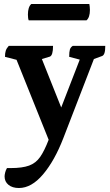

<svg xmlns="http://www.w3.org/2000/svg" viewBox="-20 -673 551 963"><path d="M75 270Q42 270 22.5 254Q3 238 3 212Q3 204 6 192Q9 180 15 170H34Q92 170 126 157.5Q160 145 181.5 114Q203 83 224 28L63 -373L5 -388Q5 -407 9 -419Q13 -431 24 -443H246Q246 -395 230 -389L190 -377L287 -134L380 -374L327 -388Q327 -413 330.5 -424.5Q334 -436 345 -443H508Q508 -419 504 -407Q500 -395 492 -392L451 -377L298 19Q254 133 196 201.5Q138 270 75 270ZM414 -571H124Q120 -580 120 -600Q120 -638 137 -653H428Q429 -648 430 -640Q431 -632 431 -623Q431 -586 414 -571Z"/></svg>

Font: Petrona
Style: Bold
Weight: 700
Designer: Ringo R. Seeber
Foundry: Ringo R. Seeber
Version: Version 2.001; ttfautohint (v1.8.3)